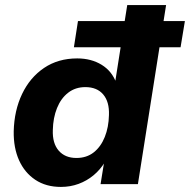

<svg xmlns="http://www.w3.org/2000/svg" viewBox="-20 -725 748 756"><path d="M220 11Q161 11 119 -17Q77 -45 55 -94Q33 -143 34 -208Q36 -290 67 -355Q98 -420 153.5 -457.5Q209 -495 284 -495Q339 -495 380 -470Q421 -445 438 -398L433 -399L455 -539H271L287 -642H471L481 -705H634L624 -642H708L691 -539H608L523 0H376L390 -87H393Q375 -57 348.5 -35Q322 -13 289.5 -1Q257 11 220 11ZM281 -103Q321 -103 349 -125Q377 -147 392.5 -185.5Q408 -224 409 -272Q411 -324 386.5 -353Q362 -382 316 -382Q277 -382 248.5 -360Q220 -338 204.5 -299.5Q189 -261 188 -213Q186 -161 211 -132Q236 -103 281 -103Z"/></svg>

Font: Nunito Sans 11pt ExtraBold
Style: Italic
Weight: 800
Italic angle: -9°
Version: Version 3.101;gftools[0.9.27]